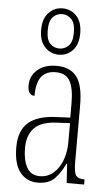

<svg xmlns="http://www.w3.org/2000/svg" viewBox="-57 -852 525 900"><g transform="rotate(5 205.5 -402.0)"><path d="M154 10Q104 10 72.5 -28.5Q41 -67 41 -147Q41 -225 84.5 -263Q128 -301 218 -304L281 -307V-371Q281 -446 261.5 -479.5Q242 -513 195 -513Q149 -513 127 -484Q105 -455 105 -394Q73 -394 73 -441Q73 -484 106 -513.5Q139 -543 197 -543Q259 -543 290.5 -503.5Q322 -464 322 -367V-105Q322 -52 332.5 -38Q343 -24 371 -24H373V0H291L285 -90H282Q262 -47 234.5 -18.5Q207 10 154 10ZM162 -21Q198 -21 225 -43.5Q252 -66 267 -104.5Q282 -143 282 -191V-281L223 -278Q147 -275 114.5 -241Q82 -207 82 -146Q82 -90 101 -55.5Q120 -21 162 -21ZM201 -596Q163 -596 136 -624Q109 -652 109 -705Q109 -758 136 -786Q163 -814 201 -814Q240 -814 266.5 -786Q293 -758 293 -705Q293 -652 266.5 -624Q240 -596 201 -596ZM202 -625Q226 -625 244.5 -643Q263 -661 263 -705Q263 -750 244.5 -768.5Q226 -787 202 -787Q176 -787 158 -768.5Q140 -750 140 -705Q140 -661 158 -643Q176 -625 202 -625Z"/></g></svg>

Font: Noto Serif Hebrew ExtraCondensed ExtraLight
Style: Regular
Weight: 200
Width: 2
Designer: Monotype Design Team
Foundry: Monotype Imaging Inc.
Version: Version 2.004; ttfautohint (v1.8.4.7-5d5b)